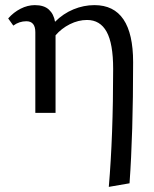

<svg xmlns="http://www.w3.org/2000/svg" viewBox="-20 -441 602 750"><path d="M500 -198Q500 81 486 275L405 289Q422 90 422 -172Q422 -271 396.5 -317Q371 -363 320 -363Q286 -363 253 -346.5Q220 -330 197 -303V0H118V-315Q118 -358 83 -358Q55 -358 32 -341L12 -369Q33 -393 60.5 -407Q88 -421 116 -421Q152 -421 171 -403.5Q190 -386 195 -356Q227 -388 267 -404.5Q307 -421 349 -421Q500 -421 500 -198Z"/></svg>

Font: Ysabeau Medium
Style: Regular
Weight: 500
Designer: Christian Thalmann (Catharsis Fonts)
Version: Version 0.003